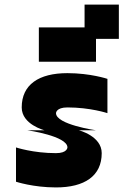

<svg xmlns="http://www.w3.org/2000/svg" viewBox="-20 -820 540 840"><path d="M175 -250H100C100 -250 275 -225 275 -175C275 -175 275 -150 225 -150C125 -150 50 -175 50 -175V-25C50 -25 125 0 225 0C350 0 425 -50 425 -150C425 -225 325 -250 325 -250H400C400 -250 225 -275 225 -325C225 -325 225 -350 275 -350C375 -350 450 -325 450 -325V-475C450 -475 375 -500 275 -500C150 -500 75 -450 75 -350C75 -275 175 -250 175 -250ZM150 -550H400V-650H500V-800H350V-700H150Z"/></svg>

Font: LS-VG5000 Bold Shifted
Style: Regular
Weight: 400
Designer: Justin Bihan, 2021
Foundry: Justin Bihan, 2021
Version: Version 1.000;Glyphs 3.1.2 (3151)